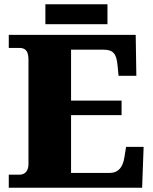

<svg xmlns="http://www.w3.org/2000/svg" viewBox="-20 -877 715 897"><path d="M192 -764H482V-857H192ZM21 0H644L651 -191H569L561 -141C554 -97 534 -69 491 -69H312V-339H548V-407H312V-645H462C509 -645 524 -626 529 -573L534 -523H617L614 -714H21V-653H70C92 -653 113 -646 113 -599V-110C113 -82 99 -61 72 -61H21Z"/></svg>

Font: Noto Serif Thai Black
Style: Regular
Weight: 900
Designer: Monotype Design Team
Foundry: Monotype Imaging Inc.
Version: Version 2.002